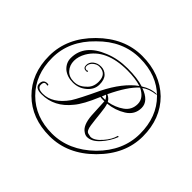

<svg xmlns="http://www.w3.org/2000/svg" viewBox="-112 -479 593 593"><g transform="rotate(45 184.5 -182.0)"><path d="M326 -323Q375 -274 375 -196.5Q375 -119 312 -56Q249 7 170.5 7Q92 7 43 -41.5Q-6 -90 -6 -168Q-6 -246 57 -308.5Q120 -371 198 -371Q276 -371 326 -323ZM304 -63Q363 -122 363 -196Q363 -270 317.5 -315.5Q272 -361 197.5 -361Q123 -361 65 -302Q5 -244 5 -170Q5 -96 51 -50Q97 -4 170 -4Q243 -4 304 -63ZM109 -218 111 -220Q113 -220 113 -217.5Q113 -215 108 -215Q95 -215 95 -228Q95 -241 105.5 -249.5Q116 -258 131 -258Q146 -258 156.5 -247.5Q167 -237 167 -215Q167 -193 148 -177Q129 -161 104 -161Q79 -161 62 -175Q46 -190 46 -210Q46 -270 117 -298Q151 -312 193.5 -312Q236 -312 263 -303Q288 -319 311 -319L314 -318L313 -317Q285 -314 268 -301Q310 -286 310 -256Q310 -226 283.5 -209.5Q257 -193 225 -190Q229 -180 231.5 -154.5Q234 -129 237 -107.5Q240 -86 249.5 -83.5Q259 -81 261 -81Q277 -81 295.5 -102Q314 -123 319 -143H322L323 -142Q313 -116 293.5 -94.5Q274 -73 254 -73Q246 -73 238 -79Q220 -91 217 -130Q214 -188 214 -189H206Q199 -189 196 -190Q174 -137 155 -115Q117 -67 61 -67Q33 -67 33 -85.5Q33 -104 51 -104Q56 -104 56 -101.5Q56 -99 55 -99H52Q51 -100 49 -100Q39 -100 39 -87Q39 -71 63 -71Q105 -71 139 -119Q153 -141 182 -203Q215 -269 257 -299Q231 -307 197 -307Q104 -307 70 -249Q59 -230 59 -211Q59 -192 71 -178.5Q83 -165 104.5 -165Q126 -165 142 -181Q159 -195 159 -219Q159 -254 127 -254Q117 -254 107.5 -246Q98 -238 98 -227Q98 -218 109 -218ZM223 -195Q251 -200 272 -215Q293 -230 293 -256Q293 -282 262 -297Q234 -272 205 -211Q217 -206 223 -195ZM213 -194Q209 -203 203 -207L198 -194Z"/></g></svg>

Font: Lovers Quarrel
Style: Regular
Weight: 400
Designer: Robert E. Leuschke
Foundry: Robert E. Leuschke
Version: Version 1.001